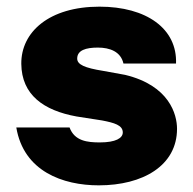

<svg xmlns="http://www.w3.org/2000/svg" viewBox="-20 -547 581 577"><path d="M277 10C409 10 512 -49 512 -160C512 -203 489 -290 356 -322L290 -334C234 -343 212 -353 212 -371C212 -396 238 -404 274 -404C310 -404 343 -392 351 -356H509C513 -461 420 -527 279 -527C128 -527 43 -451 44 -355C45 -262 111 -215 210 -197L287 -185C323 -178 349 -171 349 -149C349 -132 328 -119 280 -119C243 -119 204 -123 189 -164H29C51 -32 169 10 277 10Z"/></svg>

Font: United Sans Black
Style: Regular
Weight: 900
Designer: Pablo Impallari, Rodrigo Fuenzalida (Modified by Dan O. Williams)
Version: Version 1.000;PS 001.000;hotconv 1.0.88;makeotf.lib2.5.64775